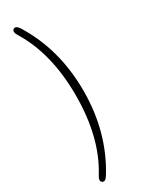

<svg xmlns="http://www.w3.org/2000/svg" viewBox="-254 -844 822 1070"><g transform="rotate(-30 157.5 -309.0)"><path d="M91 164Q72 195 55 184Q38 173 57 143Q169 -37 169 -307Q169 -577 57 -759Q38 -790 55 -801Q72 -811 91 -781Q219 -574 219 -308.5Q219 -43 91 164Z"/></g></svg>

Font: Resource Han Rounded JP Light
Style: Regular
Weight: 300
Designer: Cyano Hao (round all glyphs); Ryoko NISHIZUKA 西塚涼子 (kana, bopomofo & ideographs); Paul D. Hunt (Latin, Greek & Cyrillic)
Foundry: Cyano Hao
Version: 0.990